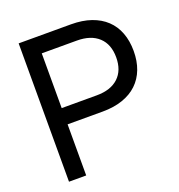

<svg xmlns="http://www.w3.org/2000/svg" viewBox="-130 -829 876 939"><g transform="rotate(-20 308.0 -360.0)"><path d="M70 0V-720H342.5Q401.5 -720 446.8 -704.2Q492 -688.5 523 -659.2Q554 -630 570 -587.8Q586 -545.5 586 -493Q586 -440.5 570 -398.5Q554 -356.5 523 -327Q492 -297.5 446.5 -281.8Q401 -266 342.5 -266H159.5V0ZM159.5 -350.5H342Q415 -350.5 455 -387.8Q495 -425 495 -493Q495 -561 455 -598.2Q415 -635.5 342 -635.5H159.5Z"/></g></svg>

Font: Vela Sans Med
Style: Regular
Weight: 500
Designer: Principal design: Mikhail Sharanda - project Manrope.
Design modification: Ravid Balaliev
Foundry: Mikhail Sharanda
Version: Version 1.001